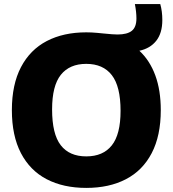

<svg xmlns="http://www.w3.org/2000/svg" viewBox="-20 -908 843 938"><path d="M765.5 -370Q765.5 -245 721.2 -160Q677 -75 595.2 -32.5Q513.5 10 401.5 10Q289.5 10 208 -32.5Q126.5 -75 82.2 -160Q38 -245 38 -370Q38 -495 82.5 -580Q127 -665 208.5 -707.5Q290 -750 401.5 -750Q427.5 -750 454 -747.5Q480.5 -745 485 -744.5Q533 -739.5 554 -739.5Q601.5 -739.5 624 -757.5Q646.5 -775.5 646.5 -818Q646.5 -849 639 -888H763Q773 -853 773 -810Q773 -746.5 743.5 -709Q714 -671.5 661 -660Q712 -612.5 738.8 -539.5Q765.5 -466.5 765.5 -370ZM569 -366.5Q569 -486 526.2 -541Q483.5 -596 401.5 -596Q320 -596 277.2 -542.5Q234.5 -489 234.5 -373.5Q234.5 -253 276.8 -198.5Q319 -144 401.5 -144Q483.5 -144 526.2 -197.8Q569 -251.5 569 -366.5Z"/></svg>

Font: Encode Sans ExtraBold
Style: Regular
Weight: 800
Designer: Multiple Designers
Foundry: Impallari Type
Version: Version 2.000